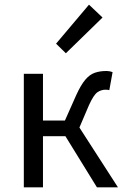

<svg xmlns="http://www.w3.org/2000/svg" viewBox="-20 -802 538 822"><path d="M82 0V-486H164V-286H258L306 -394Q326 -438 345 -460.5Q364 -483 386 -490.5Q408 -498 434 -498Q450 -498 462 -493L448 -416Q442 -418 432 -418Q413 -418 397 -407Q381 -396 361 -352L320 -256L485 0H395L260 -219H164V0ZM262 -574 220 -615 361 -782 419 -727Z"/></svg>

Font: .
Style: 
Weight: 400
Designer: Paul D. Hunt, Dalton Maag
Foundry: Dalton Maag Ltd
Version: Version 1.200